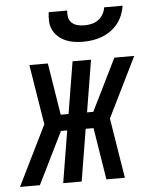

<svg xmlns="http://www.w3.org/2000/svg" viewBox="-86 -784 646 828"><g transform="rotate(-5 237.0 -370.0)"><path d="M-33 0 95 -260 53 -520H133L169 -295H203L240 -520H320L283 -295H310L421 -520H507L379 -260L421 0H341L305 -225H271L234 0H154L191 -225H164L53 0ZM293 -600Q273 -600 253.5 -603Q234 -606 217 -613.5Q200 -621 186 -633.5Q172 -646 163.5 -663Q155 -680 154 -700Q153 -720 156 -740H236Q234 -725 237 -710.5Q240 -696 250.5 -686.5Q261 -677 275.5 -673.5Q290 -670 305 -670Q320 -670 335.5 -673.5Q351 -677 364.5 -686.5Q378 -696 386 -710.5Q394 -725 396 -740H476Q473 -720 465 -700Q457 -680 443.5 -663Q430 -646 412 -633.5Q394 -621 374 -613.5Q354 -606 333.5 -603Q313 -600 293 -600Z"/></g></svg>

Font: Iosevka Term Curly Md Obl
Style: Regular
Weight: 500
Italic angle: -9°
Designer: Belleve Invis
Foundry: Belleve Invis
Version: Version 32.3.0